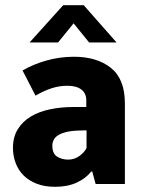

<svg xmlns="http://www.w3.org/2000/svg" viewBox="-20 -710 552 741"><path d="M67 -438Q108 -462 159.5 -476.5Q211 -491 265 -491Q354 -491 408 -448Q462 -405 462 -311V0H349L336 -48H332Q312 -22 276.5 -5.5Q241 11 193 11Q152 11 121.5 -1Q91 -13 71 -33Q51 -53 40.5 -80.5Q30 -108 30 -139Q30 -181 48.5 -211Q67 -241 98.5 -260Q130 -279 172.5 -288Q215 -297 263 -297H313V-323Q313 -350 294 -364.5Q275 -379 240 -379Q210 -379 181 -370Q152 -361 117 -341ZM314 -207 281 -206Q253 -205 234 -200Q215 -195 203.5 -187.5Q192 -180 187 -169.5Q182 -159 182 -148Q182 -117 200.5 -105.5Q219 -94 243 -94Q267 -94 286.5 -108Q306 -122 314 -139ZM430 -546H324L264 -620L204 -546H94L224 -690H303Z"/></svg>

Font: Ek Mukta ExtraBold
Style: Regular
Weight: 800
Designer: Girish Dalvi and Yashodeep Gholap
Foundry: Ek Type
Version: Version 2.538;PS 1.002;hotconv 16.6.51;makeotf.lib2.5.65220;